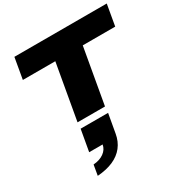

<svg xmlns="http://www.w3.org/2000/svg" viewBox="-247 -872 1423 1496"><g transform="rotate(-30 464.5 -124.0)"><path d="M269 0 357 -499H65L98 -688H929L896 -499H604L516 0ZM197 440 213 347Q270 343 307.5 316Q345 289 352 247H231L265 55H512L482 224Q471 289 434.5 335.5Q398 382 338.5 408Q279 434 197 440Z"/></g></svg>

Font: Archivo Expanded Black
Style: Italic
Weight: 900
Width: 7
Italic angle: -10°
Designer: Hector Gatti
Foundry: Omnibus-Type
Version: Version 2.001